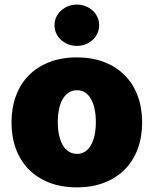

<svg xmlns="http://www.w3.org/2000/svg" viewBox="-20 -801 665 831"><path d="M312.5 -552.6Q379.3 -552.6 431.6 -532.1Q484 -511.7 520.4 -474.8Q556.8 -437.9 576 -386Q595.2 -334.2 595.2 -271.3Q595.2 -208.5 576 -156.6Q556.8 -104.8 520.4 -67.8Q484 -30.9 431.6 -10.5Q379.3 9.9 312.5 9.9Q246.1 9.9 193.5 -10.5Q141 -30.9 104.6 -67.8Q68.2 -104.8 49 -156.6Q29.8 -208.5 29.8 -271.3Q29.8 -334.2 49 -386Q68.2 -437.9 104.6 -474.8Q141 -511.7 193.5 -532.1Q246.1 -552.6 312.5 -552.6ZM230.1 -272.7Q230.1 -240.8 235.8 -215.2Q241.5 -189.6 252.3 -171.7Q263.1 -153.8 278.8 -144.4Q294.4 -134.9 313.9 -134.9Q332.7 -134.9 347.7 -144.4Q362.6 -153.8 373 -171.7Q383.5 -189.6 389.2 -215.2Q394.9 -240.8 394.9 -272.7Q394.9 -304.7 389.2 -330.3Q383.5 -355.8 373 -373.8Q362.6 -391.7 347.7 -401.1Q332.7 -410.5 313.9 -410.5Q294.4 -410.5 278.8 -401.1Q263.1 -391.7 252.3 -373.8Q241.5 -355.8 235.8 -330.3Q230.1 -304.7 230.1 -272.7ZM215.9 -691.8Q215.9 -711.6 223.9 -728Q231.9 -744.3 245.4 -756.2Q258.9 -768.1 276.3 -774.7Q293.7 -781.2 312.5 -781.2Q331.7 -781.2 349.1 -774.7Q366.5 -768.1 379.8 -756.4Q393.1 -744.7 401.1 -728.2Q409.1 -711.6 409.1 -691.8Q409.1 -671.9 401.1 -655.4Q393.1 -638.8 379.8 -627.1Q366.5 -615.4 349.1 -608.8Q331.7 -602.3 312.5 -602.3Q293.7 -602.3 276.3 -608.8Q258.9 -615.4 245.4 -627.3Q231.9 -639.2 223.9 -655.7Q215.9 -672.2 215.9 -691.8Z"/></svg>

Font: Inter P Black
Style: Regular
Weight: 900
Designer: Rasmus Andersson
Foundry: rsms
Version: Version 3.018;git-588b23468